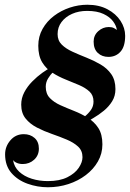

<svg xmlns="http://www.w3.org/2000/svg" viewBox="-20 -780 548 810"><path d="M182 10Q138 10 96.5 -4.8Q55 -19.5 28.2 -50.2Q1.5 -81 1.5 -129Q1.5 -162 23.8 -188Q46 -214 80.5 -214Q107.5 -214 125.8 -198Q144 -182 144 -153Q144 -124.5 124 -106.2Q104 -88 76 -88Q61.5 -88 50.5 -93Q39.5 -98 35 -105Q39.5 -75.5 60.8 -55.8Q82 -36 113.8 -26Q145.5 -16 182 -16Q231.5 -16 264 -32.2Q296.5 -48.5 312.2 -72Q328 -95.5 328 -117Q328 -144.5 309.2 -161.8Q290.5 -179 261.2 -191.2Q232 -203.5 198.8 -215Q165.5 -226.5 136 -241.8Q106.5 -257 88 -280Q69.5 -303 69.5 -338.5Q69.5 -366 82.5 -390.8Q95.5 -415.5 116 -436.2Q136.5 -457 158.5 -472.8Q180.5 -488.5 198 -497L222 -492Q215.5 -487.5 204 -476.2Q192.5 -465 182.8 -449Q173 -433 173 -414Q173 -384.5 190.2 -366.5Q207.5 -348.5 234.8 -336.2Q262 -324 292.5 -312Q323 -300 350.2 -283.2Q377.5 -266.5 394.8 -240Q412 -213.5 412 -171Q412 -132 393.2 -99Q374.5 -66 342.2 -41.5Q310 -17 268.8 -3.5Q227.5 10 182 10ZM331.5 -257 308 -265Q321.5 -276 337 -288.2Q352.5 -300.5 363.5 -316Q374.5 -331.5 374.5 -351.5Q374.5 -378 357.5 -393.8Q340.5 -409.5 314 -421Q287.5 -432.5 257.8 -444.2Q228 -456 201.5 -472.8Q175 -489.5 158.2 -516.8Q141.5 -544 141.5 -587Q141.5 -626 159.5 -658Q177.5 -690 207.5 -712.8Q237.5 -735.5 274.2 -747.8Q311 -760 348.5 -760Q397.5 -760 433.2 -741Q469 -722 488.5 -692Q508 -662 508 -629Q508 -583.5 488.2 -561.8Q468.5 -540 437.5 -540Q410.5 -540 392.8 -556.5Q375 -573 375 -604.5Q375 -631 394.5 -648.5Q414 -666 439 -666Q452.5 -666 460.8 -661.5Q469 -657 473 -653.5Q471 -671 457.2 -689.8Q443.5 -708.5 416.5 -721.2Q389.5 -734 347.5 -734Q312 -734 284 -721.5Q256 -709 239.5 -687Q223 -665 223 -636Q223 -609 240.5 -591.8Q258 -574.5 286 -561.8Q314 -549 345 -536.8Q376 -524.5 404 -508.2Q432 -492 449.5 -467Q467 -442 467 -404Q467 -375 453.2 -352.8Q439.5 -330.5 418.2 -313Q397 -295.5 373.8 -282Q350.5 -268.5 331.5 -257Z"/></svg>

Font: Bodoni Moda 9pt SemiBold
Style: Italic
Weight: 600
Italic angle: -13°
Designer: Owen Earl
Foundry: indestructible type
Version: Version 2.004